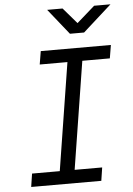

<svg xmlns="http://www.w3.org/2000/svg" viewBox="-62 -996 724 1042"><g transform="rotate(-5 300.0 -475.0)"><path d="M347 -810H424L580 -950H491L393 -864L319 -950H235ZM65 0H447L458 -72H308L401 -658H551L563 -730H181L169 -658H320L227 -72H76Z"/></g></svg>

Font: JetBrains Mono Light
Style: Italic
Weight: 336
Italic angle: -9°
Monospace: yes
Designer: Philipp Nurullin, Konstantin Bulenkov
Foundry: JetBrains
Version: Version 2.305